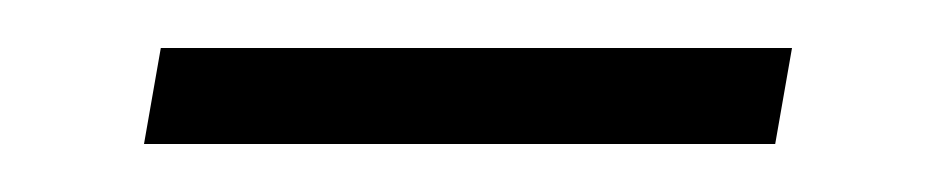

<svg xmlns="http://www.w3.org/2000/svg" viewBox="-20 -297 390 80"><path d="M40 -237 47 -277H310L303 -237Z"/></svg>

Font: Spectral SC ExtraLight
Style: Italic
Weight: 275
Italic angle: -10°
Designer: Jean-Baptiste Levee
Foundry: Production Type
Version: Version 2.001